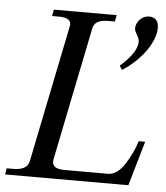

<svg xmlns="http://www.w3.org/2000/svg" viewBox="-66 -752 691 798"><g transform="rotate(5 279.0 -353.0)"><path d="M420 -492Q481 -545 489 -587Q490 -591 490 -597Q490 -610 480 -626Q474 -636 471.5 -643.5Q469 -651 471 -662Q476 -681 490.5 -693.5Q505 -706 525 -706Q543 -706 553.5 -695Q564 -684 564 -662Q564 -648 562 -640Q552 -595 516 -550.5Q480 -506 431 -475ZM-11 -26H17Q73 -26 82 -62L199 -637Q200 -640 200 -645Q200 -673 150 -673H122L127 -700H389L384 -673H356Q300 -673 293 -637L180 -81Q179 -77 179 -71Q179 -40 228 -40H410Q449 -40 480 -88.5Q511 -137 526 -186H553L499 0H-15Z"/></g></svg>

Font: Taviraj
Style: Italic
Weight: 400
Italic angle: -12°
Designer: Katatrad Team
Foundry: CadsonDemak
Version: Version 1.001